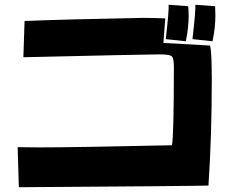

<svg xmlns="http://www.w3.org/2000/svg" viewBox="-20 -816 942 805"><path d="M861 -625Q863 -614 864 -605Q868 -565 868 -490Q868 -244 854 -38Q805 -36 59 -31L54 -199L146 -198Q289 -198 701 -207Q709 -248 709 -538Q709 -575 698 -581.5Q687 -588 647 -588Q592 -588 78 -576L83 -728Q255 -735 579 -741Q617 -741 673 -739Q670 -693 665 -636ZM799 -796 882 -790Q883 -771 883 -751Q883 -699 871 -643L787 -652Q801 -773 799 -796ZM687 -796 769 -790Q771 -771 771 -751Q771 -699 759 -643L675 -652Q689 -773 687 -796Z"/></svg>

Font: KN Bobohei
Style: Bold
Weight: 700
Designer: Kingnam Type Foundry
Version: Version 1.710;March 18, 2023